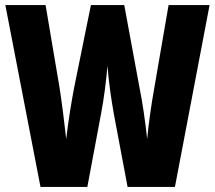

<svg xmlns="http://www.w3.org/2000/svg" viewBox="-20 -734 844 754"><path d="M803 -714H642L586 -389C574 -323 563 -244 558 -188C551 -253 539 -337 528 -389L468 -714H337L271 -389C262 -342 248 -259 240 -188C233 -253 222 -338 214 -389L159 -714H1L139 0H323L377 -288C388 -345 398 -423 402 -476C407 -410 417 -344 427 -287L481 0H667Z"/></svg>

Font: Noto Sans Bengali ExtraCondensed ExtraBold
Style: Regular
Weight: 800
Width: 2
Designer: Joana Ranito - Universal Thirst; Jelle Bosma - Monotype Design Team
Foundry: Universal Thirst ehf.
Version: Version 3.000